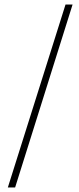

<svg xmlns="http://www.w3.org/2000/svg" viewBox="-20 -772 348 844"><path d="M14.5 52 268 -752H299L46.5 52Z"/></svg>

Font: Imbue Thin 10pt Thin
Style: Regular
Weight: 250
Version: Version 1.102